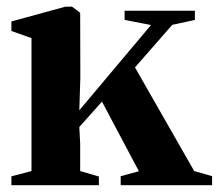

<svg xmlns="http://www.w3.org/2000/svg" viewBox="-20 -544 643 564"><path d="M72.5 -41.5V-432L13.5 -453V-481L172.5 -524.5H191.5L215.5 -506.5L216 -315.5L213 -220L423.5 -470.5L346 -485.5V-512.5H552.5V-485.5L486 -471L376.5 -346L550.5 -41.5L603 -26.5V0H334.5V-26.5L388 -41L279.5 -245.5L213 -171L215.5 -122V-41.5L270.5 -25.5V0H13.5V-26Z"/></svg>

Font: Merriweather 120pt
Style: Bold
Weight: 700
Designer: Eben Sorkin
Foundry: Eben Sorkin
Version: Version 2.100